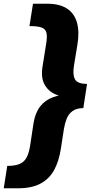

<svg xmlns="http://www.w3.org/2000/svg" viewBox="-68 -892 487 1030"><path d="M185 -872Q252 -872 291.5 -846Q331 -820 345 -770.5Q359 -721 347 -651L329 -541Q321 -492 334 -467Q347 -442 399 -442L379 -312Q343 -312 321.5 -296.5Q300 -281 290 -256Q280 -231 275 -201L258 -91Q248 -27 222.5 20Q197 67 150 92.5Q103 118 30 118H-48L-29 -2Q14 -2 38.5 -13Q63 -24 75.5 -48.5Q88 -73 94 -113L112 -232Q121 -287 147.5 -321Q174 -355 216.5 -370.5Q259 -386 316 -386L324 -368Q269 -368 229 -386Q189 -404 170 -440.5Q151 -477 160 -534L179 -653Q186 -693 181.5 -714.5Q177 -736 156 -744Q135 -752 90 -752L109 -872Z"/></svg>

Font: Bitter Thin Black
Style: Italic
Weight: 900
Italic angle: -9°
Version: Version 3.020